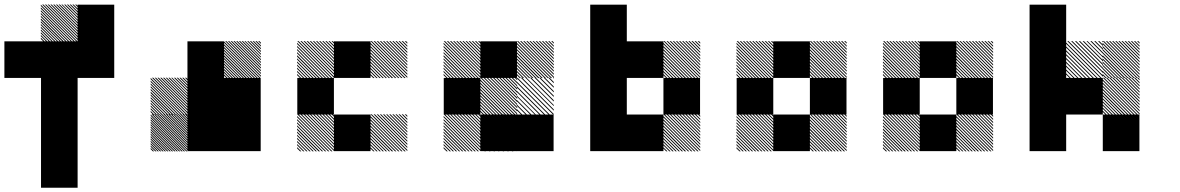

<svg xmlns="http://www.w3.org/2000/svg" viewBox="-20 -688 5373 874"><path d="M334.2 -655 321.7 -667.5H327.5L334.2 -660.8ZM334.2 -642.5 309.2 -667.5H315L334.2 -648.3ZM334.2 -630 296.7 -667.5H302.5L334.2 -635.8ZM334.2 -617.5 284.2 -667.5H290L334.2 -623.3ZM334.2 -605 271.7 -667.5H277.5L334.2 -610.8ZM334.2 -592.5 259.2 -667.5H264.2L334.2 -597.5ZM334.2 -580 246.7 -667.5H252.5L334.2 -585.8ZM334.2 -567.5 234.2 -667.5H240L334.2 -573.3ZM334.2 -555 221.7 -667.5H227.5L334.2 -560.8ZM334.2 -542.5 209.2 -667.5H215L334.2 -548.3ZM334.2 -530 196.7 -667.5H202.5L334.2 -535.8ZM334.2 -517.5 184.2 -667.5H190L334.2 -523.3ZM334.2 -505 171.7 -667.5H177.5L334.2 -510.8ZM327.5 -499.2 165.8 -660.8V-666.7L333.3 -499.2ZM315 -499.2 165.8 -648.3V-654.2L320.8 -499.2ZM302.5 -499.2 165.8 -635.8V-641.7L308.3 -499.2ZM290 -499.2 165.8 -623.3V-629.2L295.8 -499.2ZM277.5 -499.2 165.8 -610.8V-616.7L283.3 -499.2ZM264.2 -499.2 165.8 -597.5V-604.2L270.8 -499.2ZM252.5 -499.2 165.8 -585.8V-591.7L258.3 -499.2ZM240 -499.2 165.8 -573.3V-579.2L245.8 -499.2ZM227.5 -499.2 165.8 -560.8V-566.7L233.3 -499.2ZM215 -499.2 165.8 -548.3V-554.2L220.8 -499.2ZM202.5 -499.2 165.8 -535.8V-541.7L208.3 -499.2ZM190 -499.2 165.8 -523.3V-529.2L195.8 -499.2ZM177.5 -499.2 165.8 -510.8V-516.7L183.3 -499.2ZM166.7 0H333.3V166.7H166.7ZM166.7 -166.7H333.3V166.7H166.7ZM166.7 -333.3H333.3V0H166.7ZM333.3 -500H500V-333.3H333.3ZM166.7 -500H500V-333.3H166.7ZM166.7 -500H333.3V-166.7H166.7ZM0 -500H333.3V-333.3H0ZM333.3 -666.7H500V-333.3H333.3Z M834.2 -165.8 832.5 -167.5H834.2ZM834.2 -155 821.7 -167.5H827.5L834.2 -160.8ZM834.2 -144.2 810.8 -167.5H816.7L834.2 -150ZM834.2 -133.3 800 -167.5H805.8L834.2 -139.2ZM834.2 -122.5 789.2 -167.5H795L834.2 -128.3ZM834.2 -111.7 778.3 -167.5H784.2L834.2 -117.5ZM834.2 -100.8 767.5 -167.5H773.3L834.2 -106.7ZM834.2 -90 756.7 -167.5H762.5L834.2 -95.8ZM834.2 -79.2 745.8 -167.5H751.7L834.2 -85ZM834.2 -68.3 735 -167.5H740.8L834.2 -74.2ZM834.2 -57.5 724.2 -167.5H730L834.2 -63.3ZM834.2 -46.7 713.3 -167.5H719.2L834.2 -52.5ZM834.2 -35.8 702.5 -167.5H708.3L834.2 -41.7ZM834.2 -25 691.7 -167.5H697.5L834.2 -30.8ZM834.2 -14.2 680.8 -167.5H686.7L834.2 -20ZM834.2 -3.3 670 -167.5H675.8L834.2 -9.2ZM827.5 0.8 665.8 -160.8V-166.7L833.3 0.8ZM816.7 0.8 665.8 -150V-155.8L822.5 0.8ZM805.8 0.8 665.8 -139.2V-145L811.7 0.8ZM795 0.8 665.8 -128.3V-134.2L800.8 0.8ZM784.2 0.8 665.8 -117.5V-123.3L790 0.8ZM773.3 0.8 665.8 -106.7V-112.5L779.2 0.8ZM762.5 0.8 665.8 -95.8V-101.7L768.3 0.8ZM751.7 0.8 665.8 -85V-90.8L757.5 0.8ZM740.8 0.8 665.8 -74.2V-80L746.7 0.8ZM730 0.8 665.8 -63.3V-69.2L735.8 0.8ZM719.2 0.8 665.8 -52.5V-58.3L725 0.8ZM708.3 0.8 665.8 -41.7V-47.5L714.2 0.8ZM697.5 0.8 665.8 -30.8V-36.7L703.3 0.8ZM686.7 0.8 665.8 -20V-25.8L692.5 0.8ZM675.8 0.8 665.8 -9.2V-15L681.7 0.8ZM834.2 -167.5H838.3L834.2 -171.7ZM834.2 -321.7 821.7 -334.2H827.5L834.2 -327.5ZM834.2 -309.2 809.2 -334.2H815L834.2 -315ZM834.2 -296.7 796.7 -334.2H802.5L834.2 -302.5ZM834.2 -284.2 784.2 -334.2H790L834.2 -290ZM834.2 -271.7 771.7 -334.2H777.5L834.2 -277.5ZM834.2 -259.2 759.2 -334.2H764.2L834.2 -264.2ZM834.2 -246.7 746.7 -334.2H752.5L834.2 -252.5ZM834.2 -234.2 734.2 -334.2H740L834.2 -240ZM834.2 -221.7 721.7 -334.2H727.5L834.2 -227.5ZM834.2 -209.2 709.2 -334.2H715L834.2 -215ZM834.2 -196.7 696.7 -334.2H702.5L834.2 -202.5ZM834.2 -184.2 684.2 -334.2H690L834.2 -190ZM834.2 -171.7 671.7 -334.2H677.5L834.2 -177.5ZM827.5 -165.8 665.8 -327.5V-333.3L833.3 -165.8ZM815 -165.8 665.8 -315V-320.8L820.8 -165.8ZM802.5 -165.8 665.8 -302.5V-308.3L808.3 -165.8ZM790 -165.8 665.8 -290V-295.8L795.8 -165.8ZM777.5 -165.8 665.8 -277.5V-283.3L783.3 -165.8ZM764.2 -165.8 665.8 -264.2V-270.8L770.8 -165.8ZM752.5 -165.8 665.8 -252.5V-258.3L758.3 -165.8ZM740 -165.8 665.8 -240V-245.8L745.8 -165.8ZM727.5 -165.8 665.8 -227.5V-233.3L733.3 -165.8ZM715 -165.8 665.8 -215V-220.8L720.8 -165.8ZM702.5 -165.8 665.8 -202.5V-208.3L708.3 -165.8ZM690 -165.8 665.8 -190V-195.8L695.8 -165.8ZM677.5 -165.8 665.8 -177.5V-183.3L683.3 -165.8ZM1167.5 -488.3 1155 -500.8H1160.8L1167.5 -494.2ZM1167.5 -475.8 1142.5 -500.8H1148.3L1167.5 -481.7ZM1167.5 -463.3 1130 -500.8H1135.8L1167.5 -469.2ZM1167.5 -450.8 1117.5 -500.8H1123.3L1167.5 -456.7ZM1167.5 -438.3 1105 -500.8H1110.8L1167.5 -444.2ZM1167.5 -425.8 1092.5 -500.8H1097.5L1167.5 -430.8ZM1167.5 -413.3 1080 -500.8H1085.8L1167.5 -419.2ZM1167.5 -400.8 1067.5 -500.8H1073.3L1167.5 -406.7ZM1167.5 -388.3 1055 -500.8H1060.8L1167.5 -394.2ZM1167.5 -375.8 1042.5 -500.8H1048.3L1167.5 -381.7ZM1167.5 -363.3 1030 -500.8H1035.8L1167.5 -369.2ZM1167.5 -350.8 1017.5 -500.8H1023.3L1167.5 -356.7ZM1167.5 -338.3 1005 -500.8H1010.8L1167.5 -344.2ZM1160.8 -332.5 999.2 -494.2V-500L1166.7 -332.5ZM1148.3 -332.5 999.2 -481.7V-487.5L1154.2 -332.5ZM1135.8 -332.5 999.2 -469.2V-475L1141.7 -332.5ZM1123.3 -332.5 999.2 -456.7V-462.5L1129.2 -332.5ZM1110.8 -332.5 999.2 -444.2V-450L1116.7 -332.5ZM1097.5 -332.5 999.2 -430.8V-437.5L1104.2 -332.5ZM1085.8 -332.5 999.2 -419.2V-425L1091.7 -332.5ZM1073.3 -332.5 999.2 -406.7V-412.5L1079.2 -332.5ZM1060.8 -332.5 999.2 -394.2V-400L1066.7 -332.5ZM1048.3 -332.5 999.2 -381.7V-387.5L1054.2 -332.5ZM1035.8 -332.5 999.2 -369.2V-375L1041.7 -332.5ZM1023.3 -332.5 999.2 -356.7V-362.5L1029.2 -332.5ZM1010.8 -332.5 999.2 -344.2V-350L1016.7 -332.5ZM1000 -166.7H1166.7V0H1000ZM833.3 -166.7H1166.7V0H833.3ZM1000 -333.3H1166.7V0H1000ZM833.3 -333.3H1166.7V-166.7H833.3ZM833.3 -333.3H1000V0H833.3ZM833.3 -500H1000V-166.7H833.3Z M1834.2 -155.8 1822.5 -167.5H1828.3L1834.2 -161.7ZM1834.2 -141.7 1808.3 -167.5H1814.2L1834.2 -147.5ZM1834.2 -127.5 1794.2 -167.5H1800L1834.2 -133.3ZM1834.2 -113.3 1780 -167.5H1785.8L1834.2 -119.2ZM1834.2 -99.2 1765.8 -167.5H1771.7L1834.2 -105ZM1834.2 -85 1751.7 -167.5H1757.5L1834.2 -90.8ZM1834.2 -70.8 1737.5 -167.5H1743.3L1834.2 -76.7ZM1834.2 -56.7 1723.3 -167.5H1729.2L1834.2 -62.5ZM1834.2 -42.5 1709.2 -167.5H1715L1834.2 -48.3ZM1834.2 -28.3 1695 -167.5H1700.8L1834.2 -34.2ZM1834.2 -14.2 1680.8 -167.5H1686.7L1834.2 -20ZM1834.2 0 1666.7 -167.5H1672.5L1834.2 -5.8ZM1820.8 0.8 1665.8 -154.2V-160L1826.7 0.8ZM1806.7 0.8 1665.8 -140V-145.8L1812.5 0.8ZM1792.5 0.8 1665.8 -125.8V-131.7L1798.3 0.8ZM1778.3 0.8 1665.8 -111.7V-117.5L1784.2 0.8ZM1763.3 0.8 1665.8 -96.7V-103.3L1770 0.8ZM1750 0.8 1665.8 -83.3V-89.2L1755.8 0.8ZM1735.8 0.8 1665.8 -69.2V-75L1741.7 0.8ZM1721.7 0.8 1665.8 -55V-60.8L1727.5 0.8ZM1707.5 0.8 1665.8 -40.8V-46.7L1713.3 0.8ZM1693.3 0.8 1665.8 -26.7V-32.5L1699.2 0.8ZM1679.2 0.8 1665.8 -12.5V-18.3L1685 0.8ZM1500.8 -155.8 1489.2 -167.5H1495L1500.8 -161.7ZM1500.8 -141.7 1475 -167.5H1480.8L1500.8 -147.5ZM1500.8 -127.5 1460.8 -167.5H1466.7L1500.8 -133.3ZM1500.8 -113.3 1446.7 -167.5H1452.5L1500.8 -119.2ZM1500.8 -99.2 1432.5 -167.5H1438.3L1500.8 -105ZM1500.8 -85 1418.3 -167.5H1424.2L1500.8 -90.8ZM1500.8 -70.8 1404.2 -167.5H1410L1500.8 -76.7ZM1500.8 -56.7 1390 -167.5H1395.8L1500.8 -62.5ZM1500.8 -42.5 1375.8 -167.5H1381.7L1500.8 -48.3ZM1500.8 -28.3 1361.7 -167.5H1367.5L1500.8 -34.2ZM1500.8 -14.2 1347.5 -167.5H1353.3L1500.8 -20ZM1500.8 0 1333.3 -167.5H1339.2L1500.8 -5.8ZM1487.5 0.8 1332.5 -154.2V-160L1493.3 0.8ZM1473.3 0.8 1332.5 -140V-145.8L1479.2 0.8ZM1459.2 0.8 1332.5 -125.8V-131.7L1465 0.8ZM1445 0.8 1332.5 -111.7V-117.5L1450.8 0.8ZM1430 0.8 1332.5 -96.7V-103.3L1436.7 0.8ZM1416.7 0.8 1332.5 -83.3V-89.2L1422.5 0.8ZM1402.5 0.8 1332.5 -69.2V-75L1408.3 0.8ZM1388.3 0.8 1332.5 -55V-60.8L1394.2 0.8ZM1374.2 0.8 1332.5 -40.8V-46.7L1380 0.8ZM1360 0.8 1332.5 -26.7V-32.5L1365.8 0.8ZM1345.8 0.8 1332.5 -12.5V-18.3L1351.7 0.8ZM1834.2 -489.2 1822.5 -500.8H1828.3L1834.2 -495ZM1834.2 -475 1808.3 -500.8H1814.2L1834.2 -480.8ZM1834.2 -460.8 1794.2 -500.8H1800L1834.2 -466.7ZM1834.2 -446.7 1780 -500.8H1785.8L1834.2 -452.5ZM1834.2 -432.5 1765.8 -500.8H1771.7L1834.2 -438.3ZM1834.2 -418.3 1751.7 -500.8H1757.5L1834.2 -424.2ZM1834.2 -404.2 1737.5 -500.8H1743.3L1834.2 -410ZM1834.2 -390 1723.3 -500.8H1729.2L1834.2 -395.8ZM1834.2 -375.8 1709.2 -500.8H1715L1834.2 -381.7ZM1834.2 -361.7 1695 -500.8H1700.8L1834.2 -367.5ZM1834.2 -347.5 1680.8 -500.8H1686.7L1834.2 -353.3ZM1834.2 -333.3 1666.7 -500.8H1672.5L1834.2 -339.2ZM1820.8 -332.5 1665.8 -487.5V-493.3L1826.7 -332.5ZM1806.7 -332.5 1665.8 -473.3V-479.2L1812.5 -332.5ZM1792.5 -332.5 1665.8 -459.2V-465L1798.3 -332.5ZM1778.3 -332.5 1665.8 -445V-450.8L1784.2 -332.5ZM1763.3 -332.5 1665.8 -430V-436.7L1770 -332.5ZM1750 -332.5 1665.8 -416.7V-422.5L1755.8 -332.5ZM1735.8 -332.5 1665.8 -402.5V-408.3L1741.7 -332.5ZM1721.7 -332.5 1665.8 -388.3V-394.2L1727.5 -332.5ZM1707.5 -332.5 1665.8 -374.2V-380L1713.3 -332.5ZM1693.3 -332.5 1665.8 -360V-365.8L1699.2 -332.5ZM1679.2 -332.5 1665.8 -345.8V-351.7L1685 -332.5ZM1500.8 -489.2 1489.2 -500.8H1495L1500.8 -495ZM1500.8 -475 1475 -500.8H1480.8L1500.8 -480.8ZM1500.8 -460.8 1460.8 -500.8H1466.7L1500.8 -466.7ZM1500.8 -446.7 1446.7 -500.8H1452.5L1500.8 -452.5ZM1500.8 -432.5 1432.5 -500.8H1438.3L1500.8 -438.3ZM1500.8 -418.3 1418.3 -500.8H1424.2L1500.8 -424.2ZM1500.8 -404.2 1404.2 -500.8H1410L1500.8 -410ZM1500.8 -390 1390 -500.8H1395.8L1500.8 -395.8ZM1500.8 -375.8 1375.8 -500.8H1381.7L1500.8 -381.7ZM1500.8 -361.7 1361.7 -500.8H1367.5L1500.8 -367.5ZM1500.8 -347.5 1347.5 -500.8H1353.3L1500.8 -353.3ZM1500.8 -333.3 1333.3 -500.8H1339.2L1500.8 -339.2ZM1487.5 -332.5 1332.5 -487.5V-493.3L1493.3 -332.5ZM1473.3 -332.5 1332.5 -473.3V-479.2L1479.2 -332.5ZM1459.2 -332.5 1332.5 -459.2V-465L1465 -332.5ZM1445 -332.5 1332.5 -445V-450.8L1450.8 -332.5ZM1430 -332.5 1332.5 -430V-436.7L1436.7 -332.5ZM1416.7 -332.5 1332.5 -416.7V-422.5L1422.5 -332.5ZM1402.5 -332.5 1332.5 -402.5V-408.3L1408.3 -332.5ZM1388.3 -332.5 1332.5 -388.3V-394.2L1394.2 -332.5ZM1374.2 -332.5 1332.5 -374.2V-380L1380 -332.5ZM1360 -332.5 1332.5 -360V-365.8L1365.8 -332.5ZM1345.8 -332.5 1332.5 -345.8V-351.7L1351.7 -332.5ZM1500 -166.7H1666.7V0H1500ZM1333.3 -333.3H1500V-166.7H1333.3ZM1500 -500H1666.7V-333.3H1500Z M2333.3 -166.7H2500V0H2333.3ZM2166.7 -166.7H2333.3V0H2166.7ZM2167.5 -155.8 2155.8 -167.5H2161.7L2167.5 -161.7ZM2167.5 -141.7 2141.7 -167.5H2147.5L2167.5 -147.5ZM2167.5 -127.5 2127.5 -167.5H2133.3L2167.5 -133.3ZM2167.5 -113.3 2113.3 -167.5H2119.2L2167.5 -119.2ZM2167.5 -99.2 2099.2 -167.5H2105L2167.5 -105ZM2167.5 -85 2085 -167.5H2090.8L2167.5 -90.8ZM2167.5 -70.8 2070.8 -167.5H2076.7L2167.5 -76.7ZM2167.5 -56.7 2056.7 -167.5H2062.5L2167.5 -62.5ZM2167.5 -42.5 2042.5 -167.5H2048.3L2167.5 -48.3ZM2167.5 -28.3 2028.3 -167.5H2034.2L2167.5 -34.2ZM2167.5 -14.2 2014.2 -167.5H2020L2167.5 -20ZM2167.5 0 2000 -167.5H2005.8L2167.5 -5.8ZM2154.2 0.8 1999.2 -154.2V-160L2160 0.8ZM2140 0.8 1999.2 -140V-145.8L2145.8 0.8ZM2125.8 0.8 1999.2 -125.8V-131.7L2131.7 0.8ZM2111.7 0.8 1999.2 -111.7V-117.5L2117.5 0.8ZM2096.7 0.8 1999.2 -96.7V-103.3L2103.3 0.8ZM2083.3 0.8 1999.2 -83.3V-89.2L2089.2 0.8ZM2069.2 0.8 1999.2 -69.2V-75L2075 0.8ZM2055 0.8 1999.2 -55V-60.8L2060.8 0.8ZM2040.8 0.8 1999.2 -40.8V-46.7L2046.7 0.8ZM2026.7 0.8 1999.2 -26.7V-32.5L2032.5 0.8ZM2012.5 0.8 1999.2 -12.5V-18.3L2018.3 0.8ZM2334.2 -163.3 2330 -167.5H2334.2ZM2334.2 -142.5 2309.2 -167.5H2315L2334.2 -148.3ZM2334.2 -121.7 2288.3 -167.5H2294.2L2334.2 -127.5ZM2334.2 -100.8 2267.5 -167.5H2273.3L2334.2 -106.7ZM2334.2 -80 2246.7 -167.5H2252.5L2334.2 -85.8ZM2334.2 -59.2 2225.8 -167.5H2231.7L2334.2 -65ZM2334.2 -38.3 2205 -167.5H2210L2334.2 -43.3ZM2334.2 -17.5 2184.2 -167.5H2190L2334.2 -23.3ZM2331.7 0.8 2165.8 -165 2169.2 -167.5 2334.2 -2.5ZM2310.8 0.8 2165.8 -144.2V-150L2316.7 0.8ZM2290 0.8 2165.8 -123.3V-129.2L2295.8 0.8ZM2269.2 0.8 2165.8 -102.5V-108.3L2275 0.8ZM2248.3 0.8 2165.8 -81.7V-86.7L2253.3 0.8ZM2227.5 0.8 2165.8 -60.8V-66.7L2233.3 0.8ZM2206.7 0.8 2165.8 -40V-45.8L2212.5 0.8ZM2185.8 0.8 2165.8 -19.2V-25L2191.7 0.8ZM2334.2 -167.5H2335.8L2334.2 -169.2ZM2167.5 -155.8 2155.8 -167.5H2161.7L2167.5 -161.7ZM2167.5 -141.7 2141.7 -167.5H2147.5L2167.5 -147.5ZM2167.5 -127.5 2127.5 -167.5H2133.3L2167.5 -133.3ZM2167.5 -113.3 2113.3 -167.5H2119.2L2167.5 -119.2ZM2167.5 -99.2 2099.2 -167.5H2105L2167.5 -105ZM2167.5 -85 2085 -167.5H2090.8L2167.5 -90.8ZM2167.5 -70.8 2070.8 -167.5H2076.7L2167.5 -76.7ZM2167.5 -56.7 2056.7 -167.5H2062.5L2167.5 -62.5ZM2167.5 -42.5 2042.5 -167.5H2048.3L2167.5 -48.3ZM2167.5 -28.3 2028.3 -167.5H2034.2L2167.5 -34.2ZM2167.5 -14.2 2014.2 -167.5H2020L2167.5 -20ZM2167.5 0 2000 -167.5H2005.8L2167.5 -5.8ZM2154.2 0.8 1999.2 -154.2V-160L2160 0.8ZM2140 0.8 1999.2 -140V-145.8L2145.8 0.8ZM2125.8 0.8 1999.2 -125.8V-131.7L2131.7 0.8ZM2111.7 0.8 1999.2 -111.7V-117.5L2117.5 0.8ZM2096.7 0.8 1999.2 -96.7V-103.3L2103.3 0.8ZM2083.3 0.8 1999.2 -83.3V-89.2L2089.2 0.8ZM2069.2 0.8 1999.2 -69.2V-75L2075 0.8ZM2055 0.8 1999.2 -55V-60.8L2060.8 0.8ZM2040.8 0.8 1999.2 -40.8V-46.7L2046.7 0.8ZM2026.7 0.8 1999.2 -26.7V-32.5L2032.5 0.8ZM2012.5 0.8 1999.2 -12.5V-18.3L2018.3 0.8ZM2500.8 -330 2496.7 -334.2H2500.8ZM2500.8 -309.2 2475.8 -334.2H2481.7L2500.8 -315ZM2500.8 -288.3 2455 -334.2H2460.8L2500.8 -294.2ZM2500.8 -267.5 2434.2 -334.2H2440L2500.8 -273.3ZM2500.8 -246.7 2413.3 -334.2H2419.2L2500.8 -252.5ZM2500.8 -225.8 2392.5 -334.2H2398.3L2500.8 -231.7ZM2500.8 -205 2371.7 -334.2H2376.7L2500.8 -210ZM2500.8 -184.2 2350.8 -334.2H2356.7L2500.8 -190ZM2498.3 -165.8 2332.5 -331.7 2335.8 -334.2 2500.8 -169.2ZM2477.5 -165.8 2332.5 -310.8V-316.7L2483.3 -165.8ZM2456.7 -165.8 2332.5 -290V-295.8L2462.5 -165.8ZM2435.8 -165.8 2332.5 -269.2V-275L2441.7 -165.8ZM2415 -165.8 2332.5 -248.3V-253.3L2420 -165.8ZM2394.2 -165.8 2332.5 -227.5V-233.3L2400 -165.8ZM2373.3 -165.8 2332.5 -206.7V-212.5L2379.2 -165.8ZM2352.5 -165.8 2332.5 -185.8V-191.7L2358.3 -165.8ZM2500.8 -334.2H2502.5L2500.8 -335.8ZM2334.2 -322.5 2322.5 -334.2H2328.3L2334.2 -328.3ZM2334.2 -308.3 2308.3 -334.2H2314.2L2334.2 -314.2ZM2334.2 -294.2 2294.2 -334.2H2300L2334.2 -300ZM2334.2 -280 2280 -334.2H2285.8L2334.2 -285.8ZM2334.2 -265.8 2265.8 -334.2H2271.7L2334.2 -271.7ZM2334.2 -251.7 2251.7 -334.2H2257.5L2334.2 -257.5ZM2334.2 -237.5 2237.5 -334.2H2243.3L2334.2 -243.3ZM2334.2 -223.3 2223.3 -334.2H2229.2L2334.2 -229.2ZM2334.2 -209.2 2209.2 -334.2H2215L2334.2 -215ZM2334.2 -195 2195 -334.2H2200.8L2334.2 -200.8ZM2334.2 -180.8 2180.8 -334.2H2186.7L2334.2 -186.7ZM2334.2 -166.7 2166.7 -334.2H2172.5L2334.2 -172.5ZM2320.8 -165.8 2165.8 -320.8V-326.7L2326.7 -165.8ZM2306.7 -165.8 2165.8 -306.7V-312.5L2312.5 -165.8ZM2292.5 -165.8 2165.8 -292.5V-298.3L2298.3 -165.8ZM2278.3 -165.8 2165.8 -278.3V-284.2L2284.2 -165.8ZM2263.3 -165.8 2165.8 -263.3V-270L2270 -165.8ZM2250 -165.8 2165.8 -250V-255.8L2255.8 -165.8ZM2235.8 -165.8 2165.8 -235.8V-241.7L2241.7 -165.8ZM2221.7 -165.8 2165.8 -221.7V-227.5L2227.5 -165.8ZM2207.5 -165.8 2165.8 -207.5V-213.3L2213.3 -165.8ZM2193.3 -165.8 2165.8 -193.3V-199.2L2199.2 -165.8ZM2179.2 -165.8 2165.8 -179.2V-185L2185 -165.8ZM2500.8 -489.2 2489.2 -500.8H2495L2500.8 -495ZM2500.8 -475 2475 -500.8H2480.8L2500.8 -480.8ZM2500.8 -460.8 2460.8 -500.8H2466.7L2500.8 -466.7ZM2500.8 -446.7 2446.7 -500.8H2452.5L2500.8 -452.5ZM2500.8 -432.5 2432.5 -500.8H2438.3L2500.8 -438.3ZM2500.8 -418.3 2418.3 -500.8H2424.2L2500.8 -424.2ZM2500.8 -404.2 2404.2 -500.8H2410L2500.8 -410ZM2500.8 -390 2390 -500.8H2395.8L2500.8 -395.8ZM2500.8 -375.8 2375.8 -500.8H2381.7L2500.8 -381.7ZM2500.8 -361.7 2361.7 -500.8H2367.5L2500.8 -367.5ZM2500.8 -347.5 2347.5 -500.8H2353.3L2500.8 -353.3ZM2500.8 -333.3 2333.3 -500.8H2339.2L2500.8 -339.2ZM2487.5 -332.5 2332.5 -487.5V-493.3L2493.3 -332.5ZM2473.3 -332.5 2332.5 -473.3V-479.2L2479.2 -332.5ZM2459.2 -332.5 2332.5 -459.2V-465L2465 -332.5ZM2445 -332.5 2332.5 -445V-450.8L2450.8 -332.5ZM2430 -332.5 2332.5 -430V-436.7L2436.7 -332.5ZM2416.7 -332.5 2332.5 -416.7V-422.5L2422.5 -332.5ZM2402.5 -332.5 2332.5 -402.5V-408.3L2408.3 -332.5ZM2388.3 -332.5 2332.5 -388.3V-394.2L2394.2 -332.5ZM2374.2 -332.5 2332.5 -374.2V-380L2380 -332.5ZM2360 -332.5 2332.5 -360V-365.8L2365.8 -332.5ZM2345.8 -332.5 2332.5 -345.8V-351.7L2351.7 -332.5ZM2167.5 -489.2 2155.8 -500.8H2161.7L2167.5 -495ZM2167.5 -475 2141.7 -500.8H2147.5L2167.5 -480.8ZM2167.5 -460.8 2127.5 -500.8H2133.3L2167.5 -466.7ZM2167.5 -446.7 2113.3 -500.8H2119.2L2167.5 -452.5ZM2167.5 -432.5 2099.2 -500.8H2105L2167.5 -438.3ZM2167.5 -418.3 2085 -500.8H2090.8L2167.5 -424.2ZM2167.5 -404.2 2070.8 -500.8H2076.7L2167.5 -410ZM2167.5 -390 2056.7 -500.8H2062.5L2167.5 -395.8ZM2167.5 -375.8 2042.5 -500.8H2048.3L2167.5 -381.7ZM2167.5 -361.7 2028.3 -500.8H2034.2L2167.5 -367.5ZM2167.5 -347.5 2014.2 -500.8H2020L2167.5 -353.3ZM2167.5 -333.3 2000 -500.8H2005.8L2167.5 -339.2ZM2154.2 -332.5 1999.2 -487.5V-493.3L2160 -332.5ZM2140 -332.5 1999.2 -473.3V-479.2L2145.8 -332.5ZM2125.8 -332.5 1999.2 -459.2V-465L2131.7 -332.5ZM2111.7 -332.5 1999.2 -445V-450.8L2117.5 -332.5ZM2096.7 -332.5 1999.2 -430V-436.7L2103.3 -332.5ZM2083.3 -332.5 1999.2 -416.7V-422.5L2089.2 -332.5ZM2069.2 -332.5 1999.2 -402.5V-408.3L2075 -332.5ZM2055 -332.5 1999.2 -388.3V-394.2L2060.8 -332.5ZM2040.8 -332.5 1999.2 -374.2V-380L2046.7 -332.5ZM2026.7 -332.5 1999.2 -360V-365.8L2032.5 -332.5ZM2012.5 -332.5 1999.2 -345.8V-351.7L2018.3 -332.5ZM2000 -333.3H2166.7V-166.7H2000ZM2166.7 -500H2333.3V-333.3H2166.7Z M3167.5 -155.8 3155.8 -167.5H3161.7L3167.5 -161.7ZM3167.5 -141.7 3141.7 -167.5H3147.5L3167.5 -147.5ZM3167.5 -127.5 3127.5 -167.5H3133.3L3167.5 -133.3ZM3167.5 -113.3 3113.3 -167.5H3119.2L3167.5 -119.2ZM3167.5 -99.2 3099.2 -167.5H3105L3167.5 -105ZM3167.5 -85 3085 -167.5H3090.8L3167.5 -90.8ZM3167.5 -70.8 3070.8 -167.5H3076.7L3167.5 -76.7ZM3167.5 -56.7 3056.7 -167.5H3062.5L3167.5 -62.5ZM3167.5 -42.5 3042.5 -167.5H3048.3L3167.5 -48.3ZM3167.5 -28.3 3028.3 -167.5H3034.2L3167.5 -34.2ZM3167.5 -14.2 3014.2 -167.5H3020L3167.5 -20ZM3167.5 0 3000 -167.5H3005.8L3167.5 -5.8ZM3154.2 0.8 2999.2 -154.2V-160L3160 0.8ZM3140 0.8 2999.2 -140V-145.8L3145.8 0.8ZM3125.8 0.8 2999.2 -125.8V-131.7L3131.7 0.8ZM3111.7 0.8 2999.2 -111.7V-117.5L3117.5 0.8ZM3096.7 0.8 2999.2 -96.7V-103.3L3103.3 0.8ZM3083.3 0.8 2999.2 -83.3V-89.2L3089.2 0.8ZM3069.2 0.8 2999.2 -69.2V-75L3075 0.8ZM3055 0.8 2999.2 -55V-60.8L3060.8 0.8ZM3040.8 0.8 2999.2 -40.8V-46.7L3046.7 0.8ZM3026.7 0.8 2999.2 -26.7V-32.5L3032.5 0.8ZM3012.5 0.8 2999.2 -12.5V-18.3L3018.3 0.8ZM3167.5 -489.2 3155.8 -500.8H3161.7L3167.5 -495ZM3167.5 -475 3141.7 -500.8H3147.5L3167.5 -480.8ZM3167.5 -460.8 3127.5 -500.8H3133.3L3167.5 -466.7ZM3167.5 -446.7 3113.3 -500.8H3119.2L3167.5 -452.5ZM3167.5 -432.5 3099.2 -500.8H3105L3167.5 -438.3ZM3167.5 -418.3 3085 -500.8H3090.8L3167.5 -424.2ZM3167.5 -404.2 3070.8 -500.8H3076.7L3167.5 -410ZM3167.5 -390 3056.7 -500.8H3062.5L3167.5 -395.8ZM3167.5 -375.8 3042.5 -500.8H3048.3L3167.5 -381.7ZM3167.5 -361.7 3028.3 -500.8H3034.2L3167.5 -367.5ZM3167.5 -347.5 3014.2 -500.8H3020L3167.5 -353.3ZM3167.5 -333.3 3000 -500.8H3005.8L3167.5 -339.2ZM3154.2 -332.5 2999.2 -487.5V-493.3L3160 -332.5ZM3140 -332.5 2999.2 -473.3V-479.2L3145.8 -332.5ZM3125.8 -332.5 2999.2 -459.2V-465L3131.7 -332.5ZM3111.7 -332.5 2999.2 -445V-450.8L3117.5 -332.5ZM3096.7 -332.5 2999.2 -430V-436.7L3103.3 -332.5ZM3083.3 -332.5 2999.2 -416.7V-422.5L3089.2 -332.5ZM3069.2 -332.5 2999.2 -402.5V-408.3L3075 -332.5ZM3055 -332.5 2999.2 -388.3V-394.2L3060.8 -332.5ZM3040.8 -332.5 2999.2 -374.2V-380L3046.7 -332.5ZM3026.7 -332.5 2999.2 -360V-365.8L3032.5 -332.5ZM3012.5 -332.5 2999.2 -345.8V-351.7L3018.3 -332.5ZM2833.3 -166.7H3000V0H2833.3ZM2666.7 -166.7H3000V0H2666.7ZM3000 -333.3H3166.7V-166.7H3000ZM2666.7 -333.3H2833.3V0H2666.7ZM2833.3 -500H3000V-333.3H2833.3ZM2666.7 -500H3000V-333.3H2666.7ZM2666.7 -500H2833.3V-166.7H2666.7ZM2666.7 -666.7H2833.3V-333.3H2666.7Z M3834.2 -155.8 3822.5 -167.5H3828.3L3834.2 -161.7ZM3834.2 -141.7 3808.3 -167.5H3814.2L3834.2 -147.5ZM3834.2 -127.5 3794.2 -167.5H3800L3834.2 -133.3ZM3834.2 -113.3 3780 -167.5H3785.8L3834.2 -119.2ZM3834.2 -99.2 3765.8 -167.5H3771.7L3834.2 -105ZM3834.2 -85 3751.7 -167.5H3757.5L3834.2 -90.8ZM3834.2 -70.8 3737.5 -167.5H3743.3L3834.2 -76.7ZM3834.2 -56.7 3723.3 -167.5H3729.2L3834.2 -62.5ZM3834.2 -42.5 3709.2 -167.5H3715L3834.2 -48.3ZM3834.2 -28.3 3695 -167.5H3700.8L3834.2 -34.2ZM3834.2 -14.2 3680.8 -167.5H3686.7L3834.2 -20ZM3834.2 0 3666.7 -167.5H3672.5L3834.2 -5.8ZM3820.8 0.8 3665.8 -154.2V-160L3826.7 0.8ZM3806.7 0.8 3665.8 -140V-145.8L3812.5 0.8ZM3792.5 0.8 3665.8 -125.8V-131.7L3798.3 0.8ZM3778.3 0.8 3665.8 -111.7V-117.5L3784.2 0.8ZM3763.3 0.8 3665.8 -96.7V-103.3L3770 0.8ZM3750 0.8 3665.8 -83.3V-89.2L3755.8 0.8ZM3735.8 0.8 3665.8 -69.2V-75L3741.7 0.8ZM3721.7 0.8 3665.8 -55V-60.8L3727.5 0.8ZM3707.5 0.8 3665.8 -40.8V-46.7L3713.3 0.8ZM3693.3 0.8 3665.8 -26.7V-32.5L3699.2 0.8ZM3679.2 0.8 3665.8 -12.5V-18.3L3685 0.8ZM3500.8 -155.8 3489.2 -167.5H3495L3500.8 -161.7ZM3500.8 -141.7 3475 -167.5H3480.8L3500.8 -147.5ZM3500.8 -127.5 3460.8 -167.5H3466.7L3500.8 -133.3ZM3500.8 -113.3 3446.7 -167.5H3452.5L3500.8 -119.2ZM3500.8 -99.2 3432.5 -167.5H3438.3L3500.8 -105ZM3500.8 -85 3418.3 -167.5H3424.2L3500.8 -90.8ZM3500.8 -70.8 3404.2 -167.5H3410L3500.8 -76.7ZM3500.8 -56.7 3390 -167.5H3395.8L3500.8 -62.5ZM3500.8 -42.5 3375.8 -167.5H3381.7L3500.8 -48.3ZM3500.8 -28.3 3361.7 -167.5H3367.5L3500.8 -34.2ZM3500.8 -14.2 3347.5 -167.5H3353.3L3500.8 -20ZM3500.8 0 3333.3 -167.5H3339.2L3500.8 -5.8ZM3487.5 0.8 3332.5 -154.2V-160L3493.3 0.8ZM3473.3 0.8 3332.5 -140V-145.8L3479.2 0.8ZM3459.2 0.8 3332.5 -125.8V-131.7L3465 0.8ZM3445 0.8 3332.5 -111.7V-117.5L3450.8 0.8ZM3430 0.8 3332.5 -96.7V-103.3L3436.7 0.8ZM3416.7 0.8 3332.5 -83.3V-89.2L3422.5 0.8ZM3402.5 0.8 3332.5 -69.2V-75L3408.3 0.8ZM3388.3 0.8 3332.5 -55V-60.8L3394.2 0.8ZM3374.2 0.8 3332.5 -40.8V-46.7L3380 0.8ZM3360 0.8 3332.5 -26.7V-32.5L3365.8 0.8ZM3345.8 0.8 3332.5 -12.5V-18.3L3351.7 0.8ZM3834.2 -489.2 3822.5 -500.8H3828.3L3834.2 -495ZM3834.2 -475 3808.3 -500.8H3814.2L3834.2 -480.8ZM3834.2 -460.8 3794.2 -500.8H3800L3834.2 -466.7ZM3834.2 -446.7 3780 -500.8H3785.8L3834.2 -452.5ZM3834.2 -432.5 3765.8 -500.8H3771.7L3834.2 -438.3ZM3834.2 -418.3 3751.7 -500.8H3757.5L3834.2 -424.2ZM3834.2 -404.2 3737.5 -500.8H3743.3L3834.2 -410ZM3834.2 -390 3723.3 -500.8H3729.2L3834.2 -395.8ZM3834.2 -375.8 3709.2 -500.8H3715L3834.2 -381.7ZM3834.2 -361.7 3695 -500.8H3700.8L3834.2 -367.5ZM3834.2 -347.5 3680.8 -500.8H3686.7L3834.2 -353.3ZM3834.2 -333.3 3666.7 -500.8H3672.5L3834.2 -339.2ZM3820.8 -332.5 3665.8 -487.5V-493.3L3826.7 -332.5ZM3806.7 -332.5 3665.8 -473.3V-479.2L3812.5 -332.5ZM3792.5 -332.5 3665.8 -459.2V-465L3798.3 -332.5ZM3778.3 -332.5 3665.8 -445V-450.8L3784.2 -332.5ZM3763.3 -332.5 3665.8 -430V-436.7L3770 -332.5ZM3750 -332.5 3665.8 -416.7V-422.5L3755.8 -332.5ZM3735.8 -332.5 3665.8 -402.5V-408.3L3741.7 -332.5ZM3721.7 -332.5 3665.8 -388.3V-394.2L3727.5 -332.5ZM3707.5 -332.5 3665.8 -374.2V-380L3713.3 -332.5ZM3693.3 -332.5 3665.8 -360V-365.8L3699.2 -332.5ZM3679.2 -332.5 3665.8 -345.8V-351.7L3685 -332.5ZM3500.8 -489.2 3489.2 -500.8H3495L3500.8 -495ZM3500.8 -475 3475 -500.8H3480.8L3500.8 -480.8ZM3500.8 -460.8 3460.8 -500.8H3466.7L3500.8 -466.7ZM3500.8 -446.7 3446.7 -500.8H3452.5L3500.8 -452.5ZM3500.8 -432.5 3432.5 -500.8H3438.3L3500.8 -438.3ZM3500.8 -418.3 3418.3 -500.8H3424.2L3500.8 -424.2ZM3500.8 -404.2 3404.2 -500.8H3410L3500.8 -410ZM3500.8 -390 3390 -500.8H3395.8L3500.8 -395.8ZM3500.8 -375.8 3375.8 -500.8H3381.7L3500.8 -381.7ZM3500.8 -361.7 3361.7 -500.8H3367.5L3500.8 -367.5ZM3500.8 -347.5 3347.5 -500.8H3353.3L3500.8 -353.3ZM3500.8 -333.3 3333.3 -500.8H3339.2L3500.8 -339.2ZM3487.5 -332.5 3332.5 -487.5V-493.3L3493.3 -332.5ZM3473.3 -332.5 3332.5 -473.3V-479.2L3479.2 -332.5ZM3459.2 -332.5 3332.5 -459.2V-465L3465 -332.5ZM3445 -332.5 3332.5 -445V-450.8L3450.8 -332.5ZM3430 -332.5 3332.5 -430V-436.7L3436.7 -332.5ZM3416.7 -332.5 3332.5 -416.7V-422.5L3422.5 -332.5ZM3402.5 -332.5 3332.5 -402.5V-408.3L3408.3 -332.5ZM3388.3 -332.5 3332.5 -388.3V-394.2L3394.2 -332.5ZM3374.2 -332.5 3332.5 -374.2V-380L3380 -332.5ZM3360 -332.5 3332.5 -360V-365.8L3365.8 -332.5ZM3345.8 -332.5 3332.5 -345.8V-351.7L3351.7 -332.5ZM3500 -166.7H3666.7V0H3500ZM3666.7 -333.3H3833.3V-166.7H3666.7ZM3333.3 -333.3H3500V-166.7H3333.3ZM3500 -500H3666.7V-333.3H3500Z M4500.8 -155.8 4489.2 -167.5H4495L4500.8 -161.7ZM4500.8 -141.7 4475 -167.5H4480.8L4500.8 -147.5ZM4500.8 -127.5 4460.8 -167.5H4466.7L4500.8 -133.3ZM4500.8 -113.3 4446.7 -167.5H4452.5L4500.8 -119.2ZM4500.8 -99.2 4432.5 -167.5H4438.3L4500.8 -105ZM4500.8 -85 4418.3 -167.5H4424.2L4500.8 -90.8ZM4500.8 -70.8 4404.2 -167.5H4410L4500.8 -76.7ZM4500.8 -56.7 4390 -167.5H4395.8L4500.8 -62.5ZM4500.8 -42.5 4375.8 -167.5H4381.7L4500.8 -48.3ZM4500.8 -28.3 4361.7 -167.5H4367.5L4500.8 -34.2ZM4500.8 -14.2 4347.5 -167.5H4353.3L4500.8 -20ZM4500.8 0 4333.3 -167.5H4339.2L4500.8 -5.8ZM4487.5 0.8 4332.5 -154.2V-160L4493.3 0.8ZM4473.3 0.8 4332.5 -140V-145.8L4479.2 0.8ZM4459.2 0.8 4332.5 -125.8V-131.7L4465 0.8ZM4445 0.8 4332.5 -111.7V-117.5L4450.8 0.8ZM4430 0.8 4332.5 -96.7V-103.3L4436.7 0.8ZM4416.7 0.8 4332.5 -83.3V-89.2L4422.5 0.8ZM4402.5 0.8 4332.5 -69.2V-75L4408.3 0.8ZM4388.3 0.8 4332.5 -55V-60.8L4394.2 0.8ZM4374.2 0.8 4332.5 -40.8V-46.7L4380 0.8ZM4360 0.8 4332.5 -26.7V-32.5L4365.8 0.8ZM4345.8 0.8 4332.5 -12.5V-18.3L4351.7 0.8ZM4167.5 -155.8 4155.8 -167.5H4161.7L4167.5 -161.7ZM4167.5 -141.7 4141.7 -167.5H4147.5L4167.5 -147.5ZM4167.5 -127.5 4127.5 -167.5H4133.3L4167.5 -133.3ZM4167.5 -113.3 4113.3 -167.5H4119.2L4167.5 -119.2ZM4167.5 -99.2 4099.2 -167.5H4105L4167.5 -105ZM4167.5 -85 4085 -167.5H4090.8L4167.5 -90.8ZM4167.5 -70.8 4070.8 -167.5H4076.7L4167.5 -76.7ZM4167.5 -56.7 4056.7 -167.5H4062.5L4167.5 -62.5ZM4167.5 -42.5 4042.5 -167.5H4048.3L4167.5 -48.3ZM4167.5 -28.3 4028.3 -167.5H4034.2L4167.5 -34.2ZM4167.5 -14.2 4014.2 -167.5H4020L4167.5 -20ZM4167.5 0 4000 -167.5H4005.8L4167.5 -5.8ZM4154.2 0.8 3999.2 -154.2V-160L4160 0.8ZM4140 0.8 3999.2 -140V-145.8L4145.8 0.8ZM4125.8 0.8 3999.2 -125.8V-131.7L4131.7 0.8ZM4111.7 0.8 3999.2 -111.7V-117.5L4117.5 0.8ZM4096.7 0.8 3999.2 -96.7V-103.3L4103.3 0.8ZM4083.3 0.8 3999.2 -83.3V-89.2L4089.2 0.8ZM4069.2 0.8 3999.2 -69.2V-75L4075 0.8ZM4055 0.8 3999.2 -55V-60.8L4060.8 0.8ZM4040.8 0.8 3999.2 -40.8V-46.7L4046.7 0.8ZM4026.7 0.8 3999.2 -26.7V-32.5L4032.5 0.8ZM4012.5 0.8 3999.2 -12.5V-18.3L4018.3 0.8ZM4500.8 -489.2 4489.2 -500.8H4495L4500.8 -495ZM4500.8 -475 4475 -500.8H4480.8L4500.8 -480.8ZM4500.8 -460.8 4460.8 -500.8H4466.7L4500.8 -466.7ZM4500.8 -446.7 4446.7 -500.8H4452.5L4500.8 -452.5ZM4500.8 -432.5 4432.5 -500.8H4438.3L4500.8 -438.3ZM4500.8 -418.3 4418.3 -500.8H4424.2L4500.8 -424.2ZM4500.8 -404.2 4404.2 -500.8H4410L4500.8 -410ZM4500.8 -390 4390 -500.8H4395.8L4500.8 -395.8ZM4500.8 -375.8 4375.8 -500.8H4381.7L4500.8 -381.7ZM4500.8 -361.7 4361.7 -500.8H4367.5L4500.8 -367.5ZM4500.8 -347.5 4347.5 -500.8H4353.3L4500.8 -353.3ZM4500.8 -333.3 4333.3 -500.8H4339.2L4500.8 -339.2ZM4487.5 -332.5 4332.5 -487.5V-493.3L4493.3 -332.5ZM4473.3 -332.5 4332.5 -473.3V-479.2L4479.2 -332.5ZM4459.2 -332.5 4332.5 -459.2V-465L4465 -332.5ZM4445 -332.5 4332.5 -445V-450.8L4450.8 -332.5ZM4430 -332.5 4332.5 -430V-436.7L4436.7 -332.5ZM4416.7 -332.5 4332.5 -416.7V-422.5L4422.5 -332.5ZM4402.5 -332.5 4332.5 -402.5V-408.3L4408.3 -332.5ZM4388.3 -332.5 4332.5 -388.3V-394.2L4394.2 -332.5ZM4374.2 -332.5 4332.5 -374.2V-380L4380 -332.5ZM4360 -332.5 4332.5 -360V-365.8L4365.8 -332.5ZM4345.8 -332.5 4332.5 -345.8V-351.7L4351.7 -332.5ZM4167.5 -489.2 4155.8 -500.8H4161.7L4167.5 -495ZM4167.5 -475 4141.7 -500.8H4147.5L4167.5 -480.8ZM4167.5 -460.8 4127.5 -500.8H4133.3L4167.5 -466.7ZM4167.5 -446.7 4113.3 -500.8H4119.2L4167.5 -452.5ZM4167.5 -432.5 4099.2 -500.8H4105L4167.5 -438.3ZM4167.5 -418.3 4085 -500.8H4090.8L4167.5 -424.2ZM4167.5 -404.2 4070.8 -500.8H4076.7L4167.5 -410ZM4167.5 -390 4056.7 -500.8H4062.5L4167.5 -395.8ZM4167.5 -375.8 4042.5 -500.8H4048.3L4167.5 -381.7ZM4167.5 -361.7 4028.3 -500.8H4034.2L4167.5 -367.5ZM4167.5 -347.5 4014.2 -500.8H4020L4167.5 -353.3ZM4167.5 -333.3 4000 -500.8H4005.8L4167.5 -339.2ZM4154.2 -332.5 3999.2 -487.5V-493.3L4160 -332.5ZM4140 -332.5 3999.2 -473.3V-479.2L4145.8 -332.5ZM4125.8 -332.5 3999.2 -459.2V-465L4131.7 -332.5ZM4111.7 -332.5 3999.2 -445V-450.8L4117.5 -332.5ZM4096.7 -332.5 3999.2 -430V-436.7L4103.3 -332.5ZM4083.3 -332.5 3999.2 -416.7V-422.5L4089.2 -332.5ZM4069.2 -332.5 3999.2 -402.5V-408.3L4075 -332.5ZM4055 -332.5 3999.2 -388.3V-394.2L4060.8 -332.5ZM4040.8 -332.5 3999.2 -374.2V-380L4046.7 -332.5ZM4026.7 -332.5 3999.2 -360V-365.8L4032.5 -332.5ZM4012.5 -332.5 3999.2 -345.8V-351.7L4018.3 -332.5ZM4166.7 -166.7H4333.3V0H4166.7ZM4333.3 -333.3H4500V-166.7H4333.3ZM4000 -333.3H4166.7V-166.7H4000ZM4166.7 -500H4333.3V-333.3H4166.7Z M5167.5 -322.5 5155.8 -334.2H5161.7L5167.5 -328.3ZM5167.5 -308.3 5141.7 -334.2H5147.5L5167.5 -314.2ZM5167.5 -294.2 5127.5 -334.2H5133.3L5167.5 -300ZM5167.5 -280 5113.3 -334.2H5119.2L5167.5 -285.8ZM5167.5 -265.8 5099.2 -334.2H5105L5167.5 -271.7ZM5167.5 -251.7 5085 -334.2H5090.8L5167.5 -257.5ZM5167.5 -237.5 5070.8 -334.2H5076.7L5167.5 -243.3ZM5167.5 -223.3 5056.7 -334.2H5062.5L5167.5 -229.2ZM5167.5 -209.2 5042.5 -334.2H5048.3L5167.5 -215ZM5167.5 -195 5028.3 -334.2H5034.2L5167.5 -200.8ZM5167.5 -180.8 5014.2 -334.2H5020L5167.5 -186.7ZM5167.5 -166.7 5000 -334.2H5005.8L5167.5 -172.5ZM5154.2 -165.8 4999.2 -320.8V-326.7L5160 -165.8ZM5140 -165.8 4999.2 -306.7V-312.5L5145.8 -165.8ZM5125.8 -165.8 4999.2 -292.5V-298.3L5131.7 -165.8ZM5111.7 -165.8 4999.2 -278.3V-284.2L5117.5 -165.8ZM5096.7 -165.8 4999.2 -263.3V-270L5103.3 -165.8ZM5083.3 -165.8 4999.2 -250V-255.8L5089.2 -165.8ZM5069.2 -165.8 4999.2 -235.8V-241.7L5075 -165.8ZM5055 -165.8 4999.2 -221.7V-227.5L5060.8 -165.8ZM5040.8 -165.8 4999.2 -207.5V-213.3L5046.7 -165.8ZM5026.7 -165.8 4999.2 -193.3V-199.2L5032.5 -165.8ZM5012.5 -165.8 4999.2 -179.2V-185L5018.3 -165.8ZM5167.5 -489.2 5155.8 -500.8H5161.7L5167.5 -495ZM5167.5 -475 5141.7 -500.8H5147.5L5167.5 -480.8ZM5167.5 -460.8 5127.5 -500.8H5133.3L5167.5 -466.7ZM5167.5 -446.7 5113.3 -500.8H5119.2L5167.5 -452.5ZM5167.5 -432.5 5099.2 -500.8H5105L5167.5 -438.3ZM5167.5 -418.3 5085 -500.8H5090.8L5167.5 -424.2ZM5167.5 -404.2 5070.8 -500.8H5076.7L5167.5 -410ZM5167.5 -390 5056.7 -500.8H5062.5L5167.5 -395.8ZM5167.5 -375.8 5042.5 -500.8H5048.3L5167.5 -381.7ZM5167.5 -361.7 5028.3 -500.8H5034.2L5167.5 -367.5ZM5167.5 -347.5 5014.2 -500.8H5020L5167.5 -353.3ZM5167.5 -333.3 5000 -500.8H5005.8L5167.5 -339.2ZM5154.2 -332.5 4999.2 -487.5V-493.3L5160 -332.5ZM5140 -332.5 4999.2 -473.3V-479.2L5145.8 -332.5ZM5125.8 -332.5 4999.2 -459.2V-465L5131.7 -332.5ZM5111.7 -332.5 4999.2 -445V-450.8L5117.5 -332.5ZM5096.7 -332.5 4999.2 -430V-436.7L5103.3 -332.5ZM5083.3 -332.5 4999.2 -416.7V-422.5L5089.2 -332.5ZM5069.2 -332.5 4999.2 -402.5V-408.3L5075 -332.5ZM5055 -332.5 4999.2 -388.3V-394.2L5060.8 -332.5ZM5040.8 -332.5 4999.2 -374.2V-380L5046.7 -332.5ZM5026.7 -332.5 4999.2 -360V-365.8L5032.5 -332.5ZM5012.5 -332.5 4999.2 -345.8V-351.7L5018.3 -332.5ZM5000.8 -495.8 4995.8 -500.8H5000.8ZM5000.8 -478.3 4978.3 -500.8H4984.2L5000.8 -484.2ZM5000.8 -460.8 4960.8 -500.8H4966.7L5000.8 -466.7ZM5000.8 -443.3 4943.3 -500.8H4949.2L5000.8 -449.2ZM5000.8 -425.8 4925.8 -500.8H4930.8L5000.8 -430.8ZM5000.8 -408.3 4908.3 -500.8H4914.2L5000.8 -414.2ZM5000.8 -390.8 4890.8 -500.8H4896.7L5000.8 -396.7ZM5000.8 -373.3 4873.3 -500.8H4879.2L5000.8 -379.2ZM5000.8 -355.8 4855.8 -500.8H4861.7L5000.8 -361.7ZM5000.8 -338.3 4838.3 -500.8H4844.2L5000.8 -344.2ZM4989.2 -332.5 4832.5 -489.2V-495L4995 -332.5ZM4971.7 -332.5 4832.5 -471.7V-477.5L4977.5 -332.5ZM4954.2 -332.5 4832.5 -454.2V-460L4960 -332.5ZM4936.7 -332.5 4832.5 -436.7V-442.5L4942.5 -332.5ZM4919.2 -332.5 4832.5 -419.2V-425L4925 -332.5ZM4901.7 -332.5 4832.5 -401.7V-407.5L4907.5 -332.5ZM4884.2 -332.5 4832.5 -384.2V-390L4890 -332.5ZM4866.7 -332.5 4832.5 -366.7V-372.5L4872.5 -332.5ZM4849.2 -332.5 4832.5 -349.2V-355L4855 -332.5ZM5000.8 -500.8H5001.7L5000.8 -501.7ZM5000 -166.7H5166.7V0H5000ZM4666.7 -166.7H4833.3V0H4666.7ZM4833.3 -333.3H5000V-166.7H4833.3ZM4666.7 -333.3H5000V-166.7H4666.7ZM4666.7 -333.3H4833.3V0H4666.7ZM4666.7 -500H4833.3V-166.7H4666.7ZM4666.7 -666.7H4833.3V-333.3H4666.7Z"/></svg>

Font: 0xA000-Pixelated-Mono
Style: Pixelated-Mono
Weight: 400
Version: Version 0.1